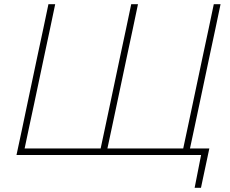

<svg xmlns="http://www.w3.org/2000/svg" viewBox="-20 -733 1088 908"><path d="M900.5 155 931 0H58Q71 -60 83 -116.5Q94.5 -173 108.5 -238L158 -472.5Q172.5 -539.5 184.5 -596.2Q196.5 -653 209 -713H241Q228.5 -653 216.5 -596.2Q204.5 -539.5 190 -472L141.5 -242.5Q129 -184.5 118.2 -134Q107.5 -83.5 96.5 -31H456Q467.5 -83.5 478 -134Q488.5 -184.5 501 -242.5L550 -474.5Q564 -540 576 -596.2Q588 -652.5 600.5 -713H632.5Q620 -652.5 608 -596.2Q596 -540 582 -474.5L533 -242.5Q520.5 -184.5 510 -134Q499.5 -83.5 488 -31H846.5Q858 -83.5 868.5 -134Q879 -184.5 891.5 -242.5L940.5 -474.5Q954.5 -540 966.5 -596.2Q978.5 -652.5 991 -713H1023Q1010.5 -652.5 998.5 -596.2Q986.5 -540 972.5 -474.5L923.5 -242.5Q911 -184.5 900.5 -134Q890 -83.5 878.5 -31H970Q965 -8 960 16Q955 40 950 63Q945 86 940.2 109Q935.5 132 930.5 155Z"/></svg>

Font: Heraclito Thin
Style: Italic
Weight: 100
Italic angle: -12°
Designer: Kostas Bartsokas (font) & Cristiano Sobral (main changes)
Foundry: Kostas Bartsokas (font) & Cristiano Sobral (main changes)
Version: Version 1.00;July 8, 2020;FontCreator 13.0.0.2655 64-bit